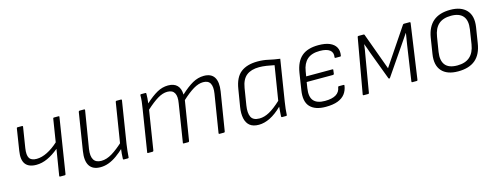

<svg xmlns="http://www.w3.org/2000/svg" viewBox="-21 -1035 4083 1585"><g transform="rotate(-15 2020.0 -242.0)"><path d="M356 0Q349 0 350 -7L386 -229Q337 -188 289 -166Q241 -144 193 -144Q128 -144 100.5 -180.5Q73 -217 85 -292L114 -477Q115 -484 121 -484H160Q168 -484 167 -477L139 -301Q130 -243 146 -217Q162 -191 208 -191Q251 -191 299 -215Q347 -239 394 -282L425 -477Q426 -484 432 -484H472Q480 -484 478 -477L404 -7Q402 0 397 0Z M699 12Q634 12 606.5 -30Q579 -72 592 -155L643 -476Q645 -484 652 -484H690Q698 -484 697 -476L645 -158Q636 -98 654.5 -67.5Q673 -37 720 -37Q764 -37 812 -66Q860 -95 921 -152L912 -99Q875 -64 840 -39Q805 -14 770 -1Q735 12 699 12ZM901 0Q894 0 894 -7Q894 -29 896.5 -52Q899 -75 902 -99L903 -126L959 -476Q960 -484 967 -484H1005Q1013 -484 1012 -476L955 -117Q951 -91 948 -62.5Q945 -34 943 -7Q943 0 935 0Z M1108 0Q1100 0 1102 -8L1159 -367Q1164 -394 1167 -423Q1170 -452 1170 -477Q1170 -484 1177 -484H1215Q1221 -484 1221 -477Q1221 -458 1219.5 -437.5Q1218 -417 1215 -395Q1270 -445 1315.5 -470.5Q1361 -496 1410 -496Q1461 -496 1487.5 -469Q1514 -442 1515 -390Q1572 -443 1619 -469.5Q1666 -496 1716 -496Q1779 -496 1804.5 -455Q1830 -414 1818 -336L1765 -8Q1764 0 1757 0H1719Q1711 0 1712 -8L1764 -331Q1773 -388 1757 -417.5Q1741 -447 1697 -447Q1658 -447 1613.5 -420.5Q1569 -394 1514 -343L1460 -8Q1459 -4 1457 -2Q1455 0 1452 0H1413Q1405 0 1407 -8L1458 -331Q1468 -388 1451.5 -417.5Q1435 -447 1391 -447Q1352 -447 1308.5 -421Q1265 -395 1208 -343L1155 -8Q1153 0 1146 0Z M2053 12Q2004 12 1976.5 -10Q1949 -32 1940 -73.5Q1931 -115 1940 -171L1964 -317Q1979 -414 2032 -455Q2085 -496 2176 -496Q2224 -496 2267 -486Q2310 -476 2363 -469L2307 -117Q2302 -85 2299 -58.5Q2296 -32 2295 -7Q2295 0 2288 0H2253Q2246 0 2246 -7Q2247 -26 2248.5 -47Q2250 -68 2252 -89Q2200 -38 2150 -13Q2100 12 2053 12ZM2071 -37Q2112 -37 2156 -61Q2200 -85 2257 -138L2304 -430Q2272 -437 2238 -442Q2204 -447 2176 -447Q2108 -447 2068 -416Q2028 -385 2016 -312L1993 -169Q1983 -106 2000 -71.5Q2017 -37 2071 -37Z M2624 12Q2534 12 2491.5 -33Q2449 -78 2464 -173L2486 -316Q2501 -409 2551.5 -452.5Q2602 -496 2695 -496Q2754 -496 2791 -480Q2828 -464 2844 -435Q2860 -406 2853 -365Q2853 -358 2846 -358H2805Q2798 -358 2799 -365Q2806 -405 2779 -426Q2752 -447 2694 -447Q2624 -447 2586.5 -413.5Q2549 -380 2539 -315L2532 -273H2756Q2764 -273 2762 -265L2758 -234Q2756 -227 2749 -227H2524L2516 -176Q2505 -104 2534 -70.5Q2563 -37 2630 -37Q2692 -37 2725 -57.5Q2758 -78 2764 -118Q2765 -125 2771 -125H2812Q2819 -125 2818 -118Q2812 -77 2790 -48Q2768 -19 2727.5 -3.5Q2687 12 2624 12Z M2951 0Q2943 0 2944 -8L3027 -477Q3028 -484 3035 -484H3080Q3085 -484 3087 -478L3202 -163L3414 -478Q3418 -484 3424 -484H3473Q3480 -484 3479 -476L3412 -8Q3411 0 3405 0H3366Q3359 0 3360 -8L3404 -307Q3408 -332 3412 -356.5Q3416 -381 3420 -405H3418Q3403 -383 3388 -361Q3373 -339 3358 -317L3197 -82Q3195 -78 3190 -78Q3189 -78 3187.5 -79Q3186 -80 3184 -82L3094 -322Q3087 -343 3079.5 -363.5Q3072 -384 3064 -405H3063Q3060 -383 3057 -360Q3054 -337 3049 -314L2997 -8Q2996 0 2990 0Z M3756 12Q3661 12 3616.5 -38.5Q3572 -89 3587 -182L3608 -316Q3623 -406 3676 -451Q3729 -496 3822 -496Q3914 -496 3960 -446.5Q4006 -397 3992 -304L3971 -171Q3957 -78 3903.5 -33Q3850 12 3756 12ZM3762 -37Q3830 -37 3869 -71.5Q3908 -106 3919 -175L3938 -298Q3949 -373 3917.5 -410Q3886 -447 3816 -447Q3747 -447 3709 -413Q3671 -379 3660 -309L3640 -185Q3629 -113 3659 -75Q3689 -37 3762 -37Z"/></g></svg>

Font: Sofia Sans Light
Style: Italic
Weight: 300
Italic angle: -9°
Version: Version 4.100-B